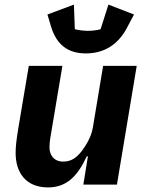

<svg xmlns="http://www.w3.org/2000/svg" viewBox="-20 -802 640 834"><path d="M342 0H487.9L573.9 -516H427.9L383.2 -247.2C376.1 -204.9 350.9 -166.9 335.9 -147C312.9 -116.8 289.1 -100.1 255 -100.1C209.9 -100.1 195 -133.9 195 -160.9C195 -186.1 198.9 -206 202.1 -224.1L251.1 -516H105.1L58.9 -241.1C51.1 -192.8 47.9 -165.8 47.9 -137.1C47.9 -57.2 88.1 12.1 188.9 12.1C271 12.1 317.8 -39.1 356.9 -122.9H361.9ZM186.1 -739 201 -688.9C225.1 -606.9 275.9 -570 353 -570C429 -570 491.8 -605.1 532 -682.2L562.1 -739L451 -782L416.9 -675.1C404.8 -671.2 380 -668 361.9 -668C345.9 -668 318.9 -671.2 305 -675.1L301.1 -782Z"/></svg>

Font: Margiela Mono Italic Bold It
Style: Regular
Weight: 700
Designer: Mike Abbink, Paul van der Laan, Pieter van Rosmalen
Foundry: Bold Monday
Version: Version 2.003 2021